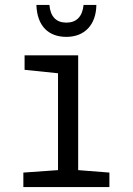

<svg xmlns="http://www.w3.org/2000/svg" viewBox="-20 -761 540 781"><path d="M250 -611C324 -611 371 -660 372 -741H320C315 -692 290 -669 250 -669C209 -669 185 -693 181 -741H128C131 -655 177 -611 250 -611ZM75 0H425V-59L298 -69V-536H80V-477L216 -463V-69L75 -59Z"/></svg>

Font: Noto Sans Mono ExtraCondensed
Style: Regular
Weight: 400
Width: 2
Designer: Monotype Design Team
Foundry: Monotype Imaging Inc.
Version: Version 2.014